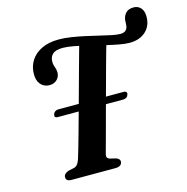

<svg xmlns="http://www.w3.org/2000/svg" viewBox="-112 -879 960 985"><g transform="rotate(-15 368.0 -386.0)"><path d="M148.5 -348.5Q151 -356.5 158.2 -361.8Q165.5 -367 174.5 -367H523Q532.5 -367 536.5 -361.8Q540.5 -356.5 537.5 -348.5Q535 -339.5 527.8 -334.5Q520.5 -329.5 511 -329.5H162Q153 -329.5 149.2 -334.5Q145.5 -339.5 148.5 -348.5ZM270.5 -713Q300.5 -713 336 -707.5Q371.5 -702 408 -694Q444.5 -686 478.2 -677.8Q512 -669.5 539.2 -664Q566.5 -658.5 583 -658.5Q600 -658.5 609.2 -664.8Q618.5 -671 622 -683Q624.5 -691.5 624.5 -701.2Q624.5 -711 625.5 -722Q629 -744 642.8 -758.2Q656.5 -772.5 684 -772.5Q706.5 -772.5 721.5 -756.2Q736.5 -740 736 -708Q735.5 -660 703.2 -631Q671 -602 617.5 -602Q594.5 -602 560.5 -608.5Q526.5 -615 487.5 -624.5Q448.5 -634 409.5 -643.5Q370.5 -653 336.5 -659.5Q302.5 -666 279.5 -666Q242.5 -666 226.2 -652.2Q210 -638.5 209 -613Q208.5 -601 211.5 -591.2Q214.5 -581.5 217.5 -572Q220.5 -562.5 220.5 -550Q220 -528.5 204.8 -513.5Q189.5 -498.5 164.5 -498.5Q135 -499 117.5 -520.2Q100 -541.5 101.5 -578.5Q102.5 -616 122.2 -646.5Q142 -677 179.2 -695Q216.5 -713 270.5 -713ZM352.5 -86Q348 -71.5 352 -64.5Q356 -57.5 365.5 -55L398 -47Q418 -39 416.5 -25Q415.5 -12 406 -6Q396.5 0 381 0H147.5Q132 0 125.2 -6Q118.5 -12 119 -21.5Q119 -32 126 -38.5Q133 -45 144 -49L176 -56Q186 -58.5 193.8 -67.8Q201.5 -77 207.5 -95.5Q213.5 -114.5 224 -150.8Q234.5 -187 247.5 -233.8Q260.5 -280.5 275 -333Q289.5 -385.5 303.8 -438Q318 -490.5 331.2 -537.8Q344.5 -585 354.5 -621.8Q364.5 -658.5 370.5 -679L508.5 -653Q501.5 -631.5 491 -594.5Q480.5 -557.5 467.8 -510.8Q455 -464 441 -412.2Q427 -360.5 413.2 -310Q399.5 -259.5 387.5 -214.5Q375.5 -169.5 366.2 -136Q357 -102.5 352.5 -86Z"/></g></svg>

Font: Fraunces SemiBold
Style: Italic
Weight: 600
Italic angle: -16°
Version: Version 1.000;[b76b70a41]